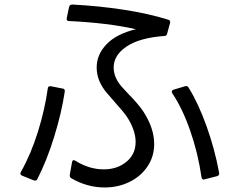

<svg xmlns="http://www.w3.org/2000/svg" viewBox="-20 -811 1040 848"><path d="M313 -101Q374 -63 438 -63Q498 -63 538.5 -96.5Q579 -130 579 -184Q579 -238 538 -299Q528 -314 493 -353Q450 -403 455 -397Q407 -451 407 -513Q407 -570 450.5 -615.5Q494 -661 580 -682Q456 -710 285 -718Q272 -718 275 -732L285 -780Q288 -791 299 -791Q416 -785 526.5 -768Q637 -751 723 -724Q734 -721 731 -709L718 -662Q716 -652 705 -652Q596 -644 539 -605.5Q482 -567 482 -513Q482 -464 525 -420L549 -394Q590 -353 614 -317Q661 -244 661 -175Q661 -120 631.5 -76Q602 -32 552 -7.5Q502 17 442 17Q366 17 296 -23Q287 -28 288 -38L298 -94Q299 -101 303 -103Q307 -105 313 -101ZM880 -18Q872 -18 870 -28Q855 -133 820.5 -232.5Q786 -332 741 -399Q739 -402 739 -406Q739 -413 747 -415L797 -430Q799 -431 802 -431Q809 -431 813 -424Q856 -355 892.5 -253Q929 -151 948 -47V-44Q948 -36 939 -33L884 -19ZM72 -51Q117 -131 147.5 -229Q178 -327 191 -420Q192 -432 205 -430L256 -420Q268 -419 266 -406Q252 -313 219.5 -207.5Q187 -102 145 -20Q141 -11 130 -14L78 -35Q66 -40 72 -51Z"/></svg>

Font: LINE Seed JP_TTF Regular
Style: Regular
Weight: 400
Designer: LINE & Fontrix & Fontworks
Version: Version 1.002